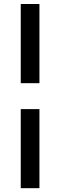

<svg xmlns="http://www.w3.org/2000/svg" viewBox="-20 -794 308 981"><path d="M86 -773.5H181.5V-369H86ZM86 -236.5H181.5V167.5H86Z"/></svg>

Font: Lato 2
Style: Bold Italic
Weight: 700
Italic angle: -7°
Designer: Lukasz Dziedzic with Adam Twardoch and Botio Nikoltchev
Foundry: tyPoland Lukasz Dziedzic
Version: Version 2.015; 2015-08-06; http://www.latofonts.com/